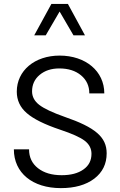

<svg xmlns="http://www.w3.org/2000/svg" viewBox="-20 -969 623 994"><path d="M51.8 -195.8C51.8 -73.7 148.4 4.9 294.9 4.9C366.7 4.9 424.3 -11.2 467.8 -43.9C510.7 -76.7 532.2 -120.1 532.2 -175.3C532.2 -259.3 473.1 -309.6 314 -364.3C252 -386.2 208.5 -406.7 183.6 -425.8C158.7 -444.8 146 -468.3 146 -496.1C146 -530.8 159.2 -559.6 185.5 -581.5C211.9 -603.5 245.6 -614.7 287.1 -614.7C333 -614.7 370.6 -603 399.4 -579.1C428.2 -555.2 442.4 -523.9 442.4 -485.4H520C520 -600.6 423.3 -681.2 288.6 -681.2C159.7 -681.2 66.9 -603.5 66.9 -494.6C66.9 -450.2 84 -413.1 118.7 -383.3C152.8 -353.5 210.4 -324.7 292 -297.4C352.1 -277.3 394 -258.8 418 -240.7C441.9 -222.7 453.6 -199.7 453.6 -172.9C453.6 -138.2 439.9 -111.3 412.1 -91.8C384.3 -71.8 346.7 -62 299.3 -62C248 -62 207.5 -74.2 176.8 -98.1C146 -122.1 130.4 -154.8 130.4 -195.8ZM331.5 -948.7H246.1L157.2 -786.1H216.8L288.6 -909.2L360.4 -786.1H419.9Z"/></svg>

Font: Estedad Regular
Style: Regular
Weight: 400
Designer: Amin Abedi
Version: Version 7.3